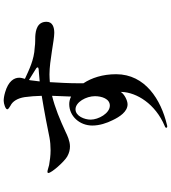

<svg xmlns="http://www.w3.org/2000/svg" viewBox="37 -896 926 1040"><g transform="rotate(-90 500.0 -376.0)"><path d="M822 -648C807 -649 790 -647 762 -651C696 -654 641 -682 593 -704C596 -715 599 -725 599 -735C599 -764 579 -794 521 -811C501 -817 486 -819 474 -819C458 -819 428 -809 428 -800C428 -793 439 -788 448 -782C471 -771 488 -744 494 -705C498 -677 500 -646 501 -613C415 -599 317 -580 275 -571C254 -567 230 -565 206 -565C177 -565 149 -569 126 -573C110 -577 97 -582 90 -582C85 -582 83 -580 83 -577C83 -560 144 -491 172 -475C191 -464 210 -460 227 -460C257 -460 290 -476 304 -483C373 -515 436 -541 501 -557C500 -518 498 -485 497 -454C483 -461 469 -464 456 -464C391 -464 340 -408 340 -339C340 -300 353 -261 369 -229C387 -191 415 -148 455 -148C477 -148 512 -167 522 -185V-179C519 -99 458 2 338 53C329 56 328 59 328 62C328 65 331 67 335 67C336 67 338 67 345 65C479 33 618 -52 618 -210C618 -283 598 -343 569 -387V-418C569 -464 572 -521 575 -569C589 -570 603 -571 617 -571C691 -571 801 -545 842 -545C872 -545 902 -554 902 -587C902 -637 857 -646 822 -648ZM624 -628C612 -627 597 -626 579 -624L585 -673C585 -676 586 -679 587 -682C609 -668 633 -653 640 -649C649 -644 655 -640 655 -635C655 -629 639 -629 624 -628ZM448 -244C406 -244 372 -306 372 -348C372 -381 391 -430 428 -430C467 -430 499 -372 499 -325C499 -288 485 -244 448 -244Z"/></g></svg>

Font: Shippori Mincho OTF
Style: Bold
Weight: 800
Designer: FONTDASU
Foundry: FONTDASU / Google Inc. / but / Adobe
Version: Version 3.300;hotconv 1.0.109;makeotfexe 2.5.65596